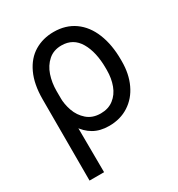

<svg xmlns="http://www.w3.org/2000/svg" viewBox="-175 -651 891 961"><g transform="rotate(-30 271.0 -170.0)"><path d="M89.4 -418.9C70.8 -379.2 61.5 -330.4 61.5 -272.5V197.3H145.5L142.6 -273.4C142.6 -305.3 147.3 -335.3 156.7 -363.3C166.2 -391.3 181 -414.2 201.2 -432.1C221.4 -450 246.7 -459 277.3 -459C322.3 -459 356.1 -439.6 378.9 -400.9C401.7 -362.1 413.1 -311.2 413.1 -248V-238.3C413.1 -206.4 408.2 -177.4 398.4 -151.4C388.7 -125.3 373.7 -104.5 353.5 -88.9C333.3 -73.2 308.6 -65.4 279.3 -65.4C247.4 -65.4 221.2 -74.4 200.7 -92.3C180.2 -110.2 165.4 -132.2 156.2 -158.2C147.1 -184.2 142.6 -209.6 142.6 -234.4L88.9 -168.9C102.5 -129.9 117.5 -97.5 133.8 -71.8C150.1 -46.1 170.6 -26 195.3 -11.7C220.1 2.6 249.7 9.8 284.2 9.8C327.8 9.8 365.9 -0.8 398.4 -22C431 -43.1 456.1 -72.4 473.6 -109.9C491.2 -147.3 500 -190.1 500 -238.3V-248C500 -306 491.2 -356.8 473.6 -400.4C456.1 -444 430.5 -477.7 397 -501.5C363.4 -525.2 323.6 -537.1 277.3 -537.1C235.7 -537.1 198.6 -527.3 166 -507.8C133.5 -488.3 107.9 -458.7 89.4 -418.9Z"/></g></svg>

Font: Pretendard Variable
Style: Regular
Weight: 400
Designer: Base glyphs from Inter by Rasmus Andersson; Hangeul glyphs from Noto Sans CJK(Source Han Sans) by Jang Soo-young and Kan
Foundry: Kil Hyung-jin
Version: Version 1.309;Glyphs 3.2 (3225)